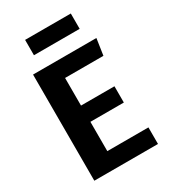

<svg xmlns="http://www.w3.org/2000/svg" viewBox="-213 -984 954 1084"><g transform="rotate(-30 264.0 -442.0)"><path d="M430 -784H132V-884H430ZM486 -692 470 -585H220V-405H438V-299H220V-108H488V0H73V-692Z"/></g></svg>

Font: FiraGO SemiBold
Style: Regular
Weight: 600
Designer: bBox Type
Foundry: bBox Type GmbH
Version: Version 1.001;PS 001.001;hotconv 1.0.88;makeotf.lib2.5.64775